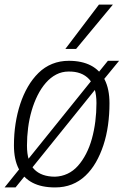

<svg xmlns="http://www.w3.org/2000/svg" viewBox="-24 -810 543 840"><path d="M448 -544H497L415 -444L414 -445L106 -63L104 -64L44 10H-4L79 -93L81 -91L392 -477L393 -476ZM217 10Q158 10 118.5 -10.5Q79 -31 58 -71.5Q37 -112 37 -174Q37 -223 44 -268.5Q51 -314 64.5 -355Q78 -396 98 -430.5Q118 -465 144.5 -491Q171 -517 204.5 -530.5Q238 -544 277 -544Q334 -544 373.5 -523.5Q413 -503 434 -461.5Q455 -420 455 -358Q455 -309 448.5 -262.5Q442 -216 428.5 -175Q415 -134 395.5 -100Q376 -66 349.5 -41Q323 -16 290 -3Q257 10 217 10ZM217 -37Q246 -38 271.5 -50Q297 -62 317 -84.5Q337 -107 352.5 -137Q368 -167 378 -203Q388 -239 393 -278.5Q398 -318 398 -359Q398 -429 366 -463.5Q334 -498 276 -497Q247 -497 222 -484Q197 -471 176.5 -447.5Q156 -424 140.5 -393Q125 -362 114.5 -326Q104 -290 99 -251Q94 -212 94 -173Q94 -102 125.5 -69.5Q157 -37 217 -37ZM262 -596 409 -790H470L309 -596Z"/></svg>

Font: Georama Light
Style: Italic
Weight: 300
Italic angle: -9°
Designer: Jean-Baptiste Levee
Foundry: Production Type
Version: Version 1.001